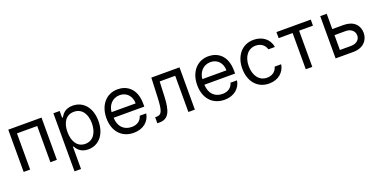

<svg xmlns="http://www.w3.org/2000/svg" viewBox="-17 -1339 4615 2329"><g transform="rotate(-20 2290.5 -174.5)"><path d="M76.7 0H160.5V-467.3H421.9V0H505.7V-545.5H76.7Z M659.1 204.5H742.9V-83.8H750C768.5 -54 804 11.4 909.1 11.4C1045.5 11.4 1140.6 -98 1140.6 -271.3C1140.6 -443.2 1045.5 -552.6 907.7 -552.6C801.1 -552.6 768.5 -487.2 750 -458.8H740.1V-545.5H659.1ZM741.5 -272.7C741.5 -394.9 795.5 -477.3 897.7 -477.3C1004.3 -477.3 1056.8 -387.8 1056.8 -272.7C1056.8 -156.2 1002.8 -63.9 897.7 -63.9C796.9 -63.9 741.5 -149.1 741.5 -272.7Z M1497.2 11.4C1622.9 11.4 1702.4 -62.5 1716.6 -159.1H1632.8C1617.2 -99.4 1567.5 -63.9 1497.2 -63.9C1398.8 -63.9 1331 -127.5 1327.1 -244.3H1723V-279.8C1723 -483 1602.3 -552.6 1488.6 -552.6C1340.9 -552.6 1242.9 -436.1 1242.9 -268.5C1242.9 -100.9 1339.5 11.4 1497.2 11.4ZM1327.1 -316.8C1332.7 -401.6 1392.8 -477.3 1488.6 -477.3C1579.5 -477.3 1637.8 -409.1 1637.8 -316.8Z M1802.6 0H1831C1951.7 0 1986.5 -93.8 1994.3 -272.7L2002.8 -467.3H2203.1V0H2286.9V-545.5H1923.3L1913.4 -304C1906.2 -120.7 1887.8 -78.1 1822.4 -78.1H1802.6Z M2669 11.4C2794.7 11.4 2874.3 -62.5 2888.5 -159.1H2804.7C2789.1 -99.4 2739.3 -63.9 2669 -63.9C2570.7 -63.9 2502.8 -127.5 2498.9 -244.3H2894.9V-279.8C2894.9 -483 2774.1 -552.6 2660.5 -552.6C2512.8 -552.6 2414.8 -436.1 2414.8 -268.5C2414.8 -100.9 2511.4 11.4 2669 11.4ZM2498.9 -316.8C2504.6 -401.6 2564.6 -477.3 2660.5 -477.3C2751.4 -477.3 2809.7 -409.1 2809.7 -316.8Z M3244.3 11.4C3365.1 11.4 3444.6 -62.5 3458.8 -159.1H3375C3359.4 -99.4 3309.7 -63.9 3244.3 -63.9C3144.9 -63.9 3081 -146.3 3081 -272.7C3081 -396.3 3146.3 -477.3 3244.3 -477.3C3318.2 -477.3 3362.2 -431.8 3375 -382.1H3458.8C3444.6 -484.4 3358 -552.6 3242.9 -552.6C3095.2 -552.6 2997.2 -436.1 2997.2 -269.9C2997.2 -106.5 3090.9 11.4 3244.3 11.4Z M3538.4 -467.3H3718.7V0H3802.6V-467.3H3981.5V-545.5H3538.4Z M4103.7 0H4332.4C4460.2 0 4529.8 -78.1 4529.8 -176.1C4529.8 -275.6 4460.2 -348 4332.4 -348H4187.5V-545.5H4103.7ZM4187.5 -78.1V-269.9H4332.4C4398.8 -269.9 4446 -229.4 4446 -171.9C4446 -116.8 4398.8 -78.1 4332.4 -78.1Z"/></g></svg>

Font: Margiela Sans
Style: Regular
Weight: 400
Designer: Stefan Endress, Andreas Faust
Version: Version 1.100;FEAKit 1.0